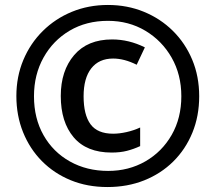

<svg xmlns="http://www.w3.org/2000/svg" viewBox="-20 -744 870 774"><path d="M413 10Q332 10 265 -17.5Q198 -45 149 -94.5Q100 -144 73 -211Q46 -278 46 -357Q46 -435 74 -502Q102 -569 152.5 -619Q203 -669 270 -696.5Q337 -724 415 -724Q493 -724 560 -696.5Q627 -669 677 -619.5Q727 -570 755 -503Q783 -436 783 -356Q783 -276 755.5 -209Q728 -142 678.5 -93Q629 -44 561.5 -17Q494 10 413 10ZM416 -55Q499 -55 566 -93.5Q633 -132 672 -200Q711 -268 711 -356Q711 -443 672 -511.5Q633 -580 566 -620Q499 -660 415 -660Q328 -660 261 -620.5Q194 -581 155.5 -512Q117 -443 117 -356Q117 -267 155.5 -199Q194 -131 262 -93Q330 -55 416 -55ZM430 -129Q329 -129 277 -190.5Q225 -252 225 -357Q225 -459 279 -522Q333 -585 432 -585Q500 -585 564 -553L531 -483Q481 -508 436 -508Q379 -508 348 -468.5Q317 -429 317 -356Q317 -281 345 -243Q373 -205 436 -205Q461 -205 490 -211.5Q519 -218 545 -230V-155Q519 -143 492 -136Q465 -129 430 -129Z"/></svg>

Font: Noto Sans Arabic SemCond
Style: Bold
Weight: 700
Width: 4
Designer: Monotype Design Team, Nadine Chahine, Nizar Qandah and Khaled Hosny
Foundry: Monotype Imaging Inc.
Version: Version 2.012; ttfautohint (v1.8.4.7-5d5b)